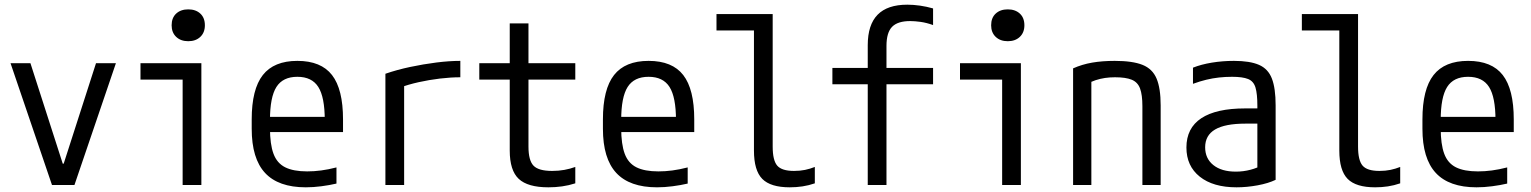

<svg xmlns="http://www.w3.org/2000/svg" viewBox="-20 -790 6540 820"><path d="M202 0 25 -520H110L248 -91H252L390 -520H475L298 0Z M760 0V-450H580V-520H840V0ZM784 -614Q752 -614 732.5 -632.5Q713 -651 713 -682Q713 -714 732.5 -732Q752 -750 784 -750Q816 -750 835.5 -732Q855 -714 855 -682Q855 -651 835.5 -632.5Q816 -614 784 -614Z M1286 10Q1169 10 1112 -51.5Q1055 -113 1055 -240V-280Q1055 -409 1102.5 -469.5Q1150 -530 1250 -530Q1351 -530 1398 -469.5Q1445 -409 1445 -280V-226H1094V-291H1385L1367 -268V-277Q1367 -375 1339.5 -418.5Q1312 -462 1250 -462Q1188 -462 1160.5 -418.5Q1133 -375 1133 -277V-243Q1133 -174 1148 -133.5Q1163 -93 1198 -75.5Q1233 -58 1292 -58Q1321 -58 1351.5 -62Q1382 -66 1417 -75V-6Q1387 1 1352.5 5.5Q1318 10 1286 10Z M1626 -475Q1675 -492 1731.5 -504Q1788 -516 1843.5 -523Q1899 -530 1946 -530V-460Q1905 -460 1859 -454.5Q1813 -449 1768 -439Q1723 -429 1686 -415L1706 -453V0H1626Z M2322 10Q2234 10 2195.5 -26Q2157 -62 2157 -147V-450H2027V-520H2157V-690H2237V-520H2437V-450H2237V-164Q2237 -105 2258.5 -82.5Q2280 -60 2338 -60Q2366 -60 2390.5 -64.5Q2415 -69 2437 -77V-7Q2409 2 2380.5 6Q2352 10 2322 10Z M2786 10Q2669 10 2612 -51.5Q2555 -113 2555 -240V-280Q2555 -409 2602.5 -469.5Q2650 -530 2750 -530Q2851 -530 2898 -469.5Q2945 -409 2945 -280V-226H2594V-291H2885L2867 -268V-277Q2867 -375 2839.5 -418.5Q2812 -462 2750 -462Q2688 -462 2660.5 -418.5Q2633 -375 2633 -277V-243Q2633 -174 2648 -133.5Q2663 -93 2698 -75.5Q2733 -58 2792 -58Q2821 -58 2851.5 -62Q2882 -66 2917 -75V-6Q2887 1 2852.5 5.5Q2818 10 2786 10Z M3353 10Q3271 10 3235.5 -26Q3200 -62 3200 -147V-660H3040V-730H3280V-164Q3280 -105 3299.5 -82.5Q3319 -60 3371 -60Q3397 -60 3418.5 -64.5Q3440 -69 3460 -77V-7Q3434 2 3407.5 6Q3381 10 3353 10Z M3686 0V-430H3535V-500H3686V-597Q3686 -684 3728 -727Q3770 -770 3855 -770Q3881 -770 3909 -766Q3937 -762 3965 -754V-683Q3937 -693 3912 -696.5Q3887 -700 3867 -700Q3814 -700 3790 -675.5Q3766 -651 3766 -594V-500H3965V-430H3766V0Z M4260 0V-450H4080V-520H4340V0ZM4284 -614Q4252 -614 4232.5 -632.5Q4213 -651 4213 -682Q4213 -714 4232.5 -732Q4252 -750 4284 -750Q4316 -750 4335.5 -732Q4355 -714 4355 -682Q4355 -651 4335.5 -632.5Q4316 -614 4284 -614Z M4563 -498Q4601 -515 4644 -522.5Q4687 -530 4741 -530Q4817 -530 4859.5 -513Q4902 -496 4919.5 -454.5Q4937 -413 4937 -340V0H4859V-336Q4859 -385 4849 -412Q4839 -439 4813.5 -449.5Q4788 -460 4742 -460Q4719 -460 4699 -457Q4679 -454 4659 -447.5Q4639 -441 4615 -428L4641 -478V0H4563Z M5261 10Q5161 10 5104 -35.5Q5047 -81 5047 -160Q5047 -243 5110.5 -285Q5174 -327 5298 -327H5388V-262H5299Q5212 -262 5169.5 -237Q5127 -212 5127 -161Q5127 -113 5162 -85Q5197 -57 5258 -57Q5290 -57 5320.5 -65Q5351 -73 5372 -86L5350 -40V-338Q5350 -389 5342 -416Q5334 -443 5310.5 -452.5Q5287 -462 5242 -462Q5213 -462 5186 -459Q5159 -456 5132 -449.5Q5105 -443 5075 -432V-501Q5110 -515 5155.5 -522.5Q5201 -530 5250 -530Q5318 -530 5357 -513Q5396 -496 5412 -454.5Q5428 -413 5428 -340V-22Q5397 -7 5351 1.5Q5305 10 5261 10Z M5853 10Q5771 10 5735.5 -26Q5700 -62 5700 -147V-660H5540V-730H5780V-164Q5780 -105 5799.5 -82.5Q5819 -60 5871 -60Q5897 -60 5918.5 -64.5Q5940 -69 5960 -77V-7Q5934 2 5907.5 6Q5881 10 5853 10Z M6286 10Q6169 10 6112 -51.5Q6055 -113 6055 -240V-280Q6055 -409 6102.5 -469.5Q6150 -530 6250 -530Q6351 -530 6398 -469.5Q6445 -409 6445 -280V-226H6094V-291H6385L6367 -268V-277Q6367 -375 6339.5 -418.5Q6312 -462 6250 -462Q6188 -462 6160.5 -418.5Q6133 -375 6133 -277V-243Q6133 -174 6148 -133.5Q6163 -93 6198 -75.5Q6233 -58 6292 -58Q6321 -58 6351.5 -62Q6382 -66 6417 -75V-6Q6387 1 6352.5 5.5Q6318 10 6286 10Z"/></svg>

Font: M PLUS Code Latin
Style: Regular
Weight: 400
Designer: Coji Morishita
Foundry: UNDERFOREST DESIGN
Version: Version 1.002; ttfautohint (v1.8.3)